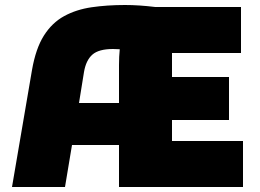

<svg xmlns="http://www.w3.org/2000/svg" viewBox="-20 -748 1040 768"><path d="M28 0 108 -468Q123 -554 155.5 -605.5Q188 -657 236.5 -683.5Q285 -710 346.5 -719Q408 -728 480 -728Q536 -728 601 -720H944V-536H668V-440H896V-268H668V-184H952V0H456V-168H268L240 0ZM316 -460 296 -336H456V-488Q456 -522 459 -551Q444 -552 432 -552Q375 -552 349.5 -529.5Q324 -507 316 -460Z"/></svg>

Font: Kufam Black
Style: Regular
Weight: 900
Designer: Wael Morcos, Artur Schmal
Foundry: Original Type
Version: Version 1.301; ttfautohint (v1.8.3)